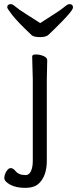

<svg xmlns="http://www.w3.org/2000/svg" viewBox="-20 -749 374 931"><path d="M175 -637Q210 -660 244 -681.5Q278 -703 293 -716Q308 -729 316 -729Q334 -729 334 -712.5Q334 -696 248 -612Q228 -593 216 -581Q204 -569 174.5 -569Q145 -569 134 -578Q64 -644 39.5 -676Q15 -708 15 -713Q15 -729 33 -729Q41 -729 56 -716Q71 -703 105.5 -681.5Q140 -660 175 -637ZM209 -457 207 -364V30Q207 105 168 141Q146 162 102 162Q58 162 29.5 146.5Q1 131 1 114.5Q1 98 11 82Q21 66 32 66Q43 66 54 79Q70 100 104 100Q121 100 130 81Q139 62 139 31V-364L136 -475Q136 -485 154 -485Q172 -485 190.5 -477.5Q209 -470 209 -457Z"/></svg>

Font: QiushuiShotai Bright
Style: Regular
Weight: 400
Designer: Christian Thalmann (Catharsis Fonts)
Version: Version 1.250;